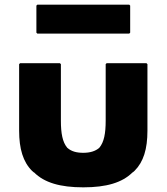

<svg xmlns="http://www.w3.org/2000/svg" viewBox="-20 -781 714 823"><path d="M136 -757V-641L140 -637H534L538 -641V-757L534 -761H140ZM62 -506V-221C62 -143 79 -87 117 -49L125 -42H126C170 2 238 22 337 22C436 22 504 2 548 -42H549L557 -49C595 -87 612 -142 612 -221V-506L608 -510H437L433 -506V-264C433 -209 426 -172 406 -148L405 -147C389 -133 366 -126 337 -126C308 -126 286 -132 269 -147L268 -148C248 -172 241 -209 241 -264V-506L237 -510H66ZM118 -54H117ZM557 -54H556Z"/></svg>

Font: Hussar Woodtype
Style: Bd
Weight: 900
Foundry: Cannot Into Space Fonts
Version: Version 1.07